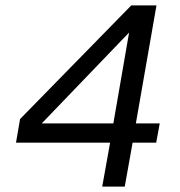

<svg xmlns="http://www.w3.org/2000/svg" viewBox="-20 -688 662 708"><path d="M357 0 386 -162H39L54 -249L464 -668H557L481 -233H569L556 -162H469L440 0ZM134 -233H398L456 -568Z"/></svg>

Font: Gantari
Style: Italic
Weight: 400
Italic angle: -10°
Designer: Anugrah Pasau
Foundry: Lafontype
Version: Version 1.000; ttfautohint (v1.8.3)